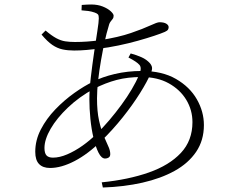

<svg xmlns="http://www.w3.org/2000/svg" viewBox="-20 -798 1040 855"><path d="M433 14Q552 2 643 -30Q734 -62 785.5 -117Q837 -172 837 -254Q837 -308 809.5 -353.5Q782 -399 731.5 -427Q681 -455 610 -455Q549 -455 499.5 -442Q450 -429 399 -403Q333 -367 283 -319.5Q233 -272 205.5 -224.5Q178 -177 178 -139Q178 -116 187 -106Q196 -96 216 -96Q245 -96 279 -110.5Q313 -125 347 -149Q381 -173 409 -201Q438 -229 466.5 -262.5Q495 -296 521 -331.5Q547 -367 567 -401Q587 -435 599 -463Q613 -495 601 -509Q589 -523 552 -542L562 -560Q588 -553 610.5 -543Q633 -533 648 -516Q656 -506 657 -497Q658 -488 653 -475Q636 -435 603 -382.5Q570 -330 526.5 -275.5Q483 -221 433 -172Q372 -112 312.5 -81Q253 -50 203 -50Q171 -50 154 -67.5Q137 -85 137 -122Q137 -174 162 -222Q187 -270 226.5 -311Q266 -352 311 -384Q356 -416 396 -435Q434 -455 491 -468.5Q548 -482 612 -482Q702 -482 763.5 -446.5Q825 -411 856.5 -356Q888 -301 888 -241Q888 -173 853.5 -122Q819 -71 757.5 -37Q696 -3 614 15.5Q532 34 438 37ZM448 -92Q432 -92 419 -117.5Q406 -143 396.5 -183Q387 -223 382.5 -269Q378 -315 378 -356Q378 -399 384.5 -454.5Q391 -510 399 -564Q407 -618 413.5 -659.5Q420 -701 420 -716Q420 -729 416.5 -733.5Q413 -738 402 -742Q388 -747 373.5 -749Q359 -751 343 -752L344 -776Q356 -777 367.5 -777.5Q379 -778 386 -778Q415 -778 437.5 -769Q460 -760 473 -748Q486 -736 486 -728Q486 -719 481.5 -713.5Q477 -708 471.5 -700.5Q466 -693 462 -675Q455 -653 446.5 -614.5Q438 -576 430 -530.5Q422 -485 417 -440Q412 -395 412 -360Q412 -302 421 -261.5Q430 -221 441.5 -193.5Q453 -166 462 -147Q471 -128 471 -112Q471 -101 464 -96.5Q457 -92 448 -92ZM310 -573Q282 -573 258.5 -578Q235 -583 213 -598Q191 -613 165 -644L183 -662Q210 -639 230.5 -628Q251 -617 270.5 -614Q290 -611 314 -611Q341 -611 369 -613Q397 -615 425 -619Q508 -632 563 -651Q618 -670 649 -684.5Q680 -699 690 -699Q710 -699 720.5 -692.5Q731 -686 731 -677Q731 -671 728 -666Q725 -661 714 -656Q698 -649 666.5 -638.5Q635 -628 594 -616.5Q553 -605 507.5 -595.5Q462 -586 419 -581Q394 -578 365.5 -575.5Q337 -573 310 -573Z"/></svg>

Font: Noto Serif JP ExtraLight
Style: Regular
Weight: 200
Designer: Ryoko NISHIZUKA  (kana & ideographs); Frank Grießhammer (Latin, Greek & Cyrillic); Wenlong ZHANG  (bopomofo); Sandoll Co
Foundry: Adobe
Version: Version 2.002-H1;hotconv 1.1.0;makeotfexe 2.6.0